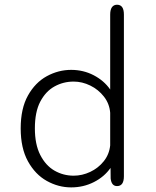

<svg xmlns="http://www.w3.org/2000/svg" viewBox="-20 -782 659 812"><path d="M475 5Q451.5 5 448 -27L447.5 -72Q421.5 -34.5 377.2 -12Q333 10.5 281 10.5Q227 10.5 178 -16.8Q129 -44 98.2 -99.8Q67.5 -155.5 67.5 -239Q67.5 -323 98.2 -378Q129 -433 178 -459.8Q227 -486.5 281 -486.5Q332.5 -486.5 376.2 -463.8Q420 -441 446 -403.5V-720.5Q446 -741 453.5 -751.5Q461 -762 475 -762Q504 -762 504 -720.5V-36.5Q504 5 475 5ZM446 -167V-305Q443 -343.5 419.5 -373.5Q396 -403.5 361.8 -420.2Q327.5 -437 291.5 -437Q247.5 -437 210.2 -416.2Q173 -395.5 150.2 -352Q127.5 -308.5 127.5 -239Q127.5 -171.5 150.2 -126.8Q173 -82 210.2 -60.5Q247.5 -39 291.5 -39Q327.5 -39 361.5 -55Q395.5 -71 418.8 -100Q442 -129 446 -167Z"/></svg>

Font: Sono ExtraLight Monospace Light
Style: Regular
Weight: 300
Version: Version 2.112